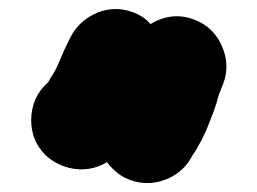

<svg xmlns="http://www.w3.org/2000/svg" viewBox="-20 -780 577 431"><path d="M220 -416C228.7 -404.7 238.7 -395 250 -387C307 -350.5 375.3 -373.9 405 -419L412 -431C426.5 -452 441 -480.5 450 -505L460 -531C464 -541.7 467.7 -553.7 471 -567C474.5 -575.2 477.8 -583.5 481 -592C491.7 -620 490.7 -648.3 478 -677C465.3 -705.7 444.7 -725.3 416 -736C382.7 -748.7 350 -745.3 318 -726C310 -735.3 300.3 -742.7 289 -748C224.7 -779.4 161.9 -742.7 139 -698L131 -682C120.5 -661 113.7 -641.5 104 -622L98 -612C94 -606 90.7 -600.3 88 -595C63.5 -574.6 50 -544 50 -510.5C50 -479.5 60.7 -453.3 82 -432C115.7 -399.5 173.9 -387.2 220 -416Z"/></svg>

Font: Smoothie
Style: Blk
Weight: 900
Foundry: Cannot Into Space Fonts
Version: Version 0.8